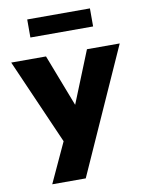

<svg xmlns="http://www.w3.org/2000/svg" viewBox="-106 -769 774 1016"><g transform="rotate(-10 280.5 -261.0)"><path d="M91 180 206 -69V3L-11 -492H176L300 -170H266L396 -492H572L271 180ZM112 -605V-702H449V-605Z"/></g></svg>

Font: Nunito Sans 12pt Black
Style: Regular
Weight: 900
Designer: Vernon Adams
Foundry: Vernon Adams
Version: Version 3.101;gftools[0.9.27]